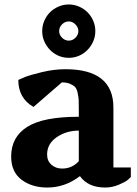

<svg xmlns="http://www.w3.org/2000/svg" viewBox="-20 -825 612 860"><path d="M30 -124Q30 -211 101.5 -256.5Q173 -302 333 -302V-332Q333 -362 332.5 -375.5Q332 -389 328 -408Q324 -427 316.5 -435Q309 -443 294 -449.5Q279 -456 257 -456L130 -346Q62 -385 62 -467L92 -480Q111 -488 166 -501.5Q221 -515 273 -515Q488 -515 488 -343V-75H566V-32Q561 -27 552 -19Q543 -11 513 2Q483 15 451 15Q375 15 338 -36Q271 15 192 15Q123 15 76.5 -20Q30 -55 30 -124ZM191 -133Q191 -104 210.5 -87Q230 -70 258 -70Q303 -70 333 -103V-240Q277 -240 234 -210.5Q191 -181 191 -133ZM169 -686Q169 -710 178.5 -732Q188 -754 204 -770Q220 -786 242 -795.5Q264 -805 288 -805Q312 -805 334 -795.5Q356 -786 372 -770Q388 -754 397.5 -732Q407 -710 407 -686Q407 -661 397.5 -639.5Q388 -618 372 -601.5Q356 -585 334.5 -575.5Q313 -566 288 -566Q263 -566 241.5 -575.5Q220 -585 204 -601.5Q188 -618 178.5 -639.5Q169 -661 169 -686ZM331 -686Q331 -702 318 -715.5Q305 -729 288 -729Q271 -729 258 -716Q245 -703 245 -686Q245 -669 258 -656Q271 -643 288 -643Q305 -643 318 -656Q331 -669 331 -686Z"/></svg>

Font: Volkhov
Style: Bold
Weight: 700
Designer: Cyreal (www.cyreal.org)
Foundry: Cyreal (www.cyreal.org)
Version: Version 1.010